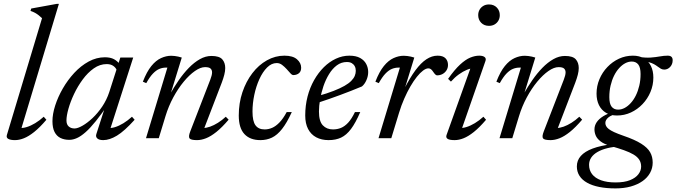

<svg xmlns="http://www.w3.org/2000/svg" viewBox="-20 -730 3572 1014"><path d="M202 -634Q193 -642.5 184.5 -649.2Q176 -656 165.8 -661.8Q155.5 -667.5 141 -672.5L145 -685L279.5 -709.5H291L89.5 -40.5L83.5 -54.5Q100 -52.5 121.2 -59Q142.5 -65.5 165.8 -79.5Q189 -93.5 211 -113.5L225 -97.5Q190 -56.5 160.5 -33Q131 -9.5 106.2 0.2Q81.5 10 59 10Q35.5 10 23.8 3.5Q12 -3 16.5 -17.5Z M489 -22.5 541 -183.5H554Q516.5 -128 486.5 -90.8Q456.5 -53.5 431.8 -31.8Q407 -10 386.2 -0.8Q365.5 8.5 346 8.5Q319 8.5 299 -1.5Q279 -11.5 268 -33.2Q257 -55 257 -90Q257 -127.5 271.5 -172.8Q286 -218 311.8 -262.8Q337.5 -307.5 372.2 -345Q407 -382.5 448.2 -405Q489.5 -427.5 534 -427.5Q563 -427.5 581.8 -417.5Q600.5 -407.5 616 -387L596 -360Q592 -372 578.5 -381.8Q565 -391.5 543.5 -391.5Q507.5 -391.5 475.5 -369Q443.5 -346.5 417 -310.5Q390.5 -274.5 371.2 -233.8Q352 -193 341.5 -155.8Q331 -118.5 331 -94Q331 -72.5 343 -62Q355 -51.5 373.5 -51.5Q390 -51.5 415.5 -66Q441 -80.5 468.5 -106.2Q496 -132 519.8 -167.2Q543.5 -202.5 557 -243.5L615.5 -426H676H683.5L558 -35.5L549.5 -54.5Q566 -52 587.2 -58.5Q608.5 -65 631.8 -79.2Q655 -93.5 677 -113.5L691 -97.5Q637 -37.5 597.8 -13.8Q558.5 10 525 10Q503.5 10 493.8 1Q484 -8 489 -22.5Z M752.5 -291 734.5 -298.5Q755 -351.5 779.2 -381.2Q803.5 -411 830.5 -423.2Q857.5 -435.5 884.5 -435.5Q894 -435.5 903.2 -434.2Q912.5 -433 921.8 -431Q931 -429 940 -426L880 -231H877Q899 -270 924.2 -306.5Q949.5 -343 977.5 -371.8Q1005.5 -400.5 1035.5 -417.5Q1065.5 -434.5 1096.5 -434.5Q1138 -434.5 1153.8 -416.8Q1169.5 -399 1169.5 -370.5Q1169.5 -354.5 1164.5 -335Q1159.5 -315.5 1151 -293L1052 -35.5L1053 -54Q1069.5 -54 1089.5 -61Q1109.5 -68 1131 -81.5Q1152.5 -95 1172.5 -113.5L1187.5 -98Q1152.5 -57 1122.8 -33.2Q1093 -9.5 1068 0.2Q1043 10 1020.5 10Q988 10 981 0.8Q974 -8.5 985 -36.5L1090.5 -309Q1094.5 -319.5 1097.2 -329.5Q1100 -339.5 1100 -348Q1100 -360.5 1092 -368Q1084 -375.5 1063 -375.5Q1039 -375.5 1009.5 -355Q980 -334.5 950.2 -298.5Q920.5 -262.5 895.2 -215.8Q870 -169 854 -116.5L818.5 0H751L864 -373Q862 -373 860.2 -373Q858.5 -373 856.5 -373Q838.5 -373 821.5 -366Q804.5 -359 787.5 -341.2Q770.5 -323.5 752.5 -291Z M1441.5 -397Q1414 -397 1390.5 -373.5Q1367 -350 1349.8 -312Q1332.5 -274 1323 -229Q1313.5 -184 1313.5 -141Q1313.5 -89.5 1329.5 -68Q1345.5 -46.5 1377.5 -46.5Q1398 -46.5 1417.5 -55Q1437 -63.5 1456.2 -83.5Q1475.5 -103.5 1494 -138H1521Q1495 -81 1469.5 -48.8Q1444 -16.5 1416.2 -3.2Q1388.5 10 1355 10Q1300.5 10 1270.8 -22Q1241 -54 1241 -120Q1241 -185.5 1260.2 -242.8Q1279.5 -300 1312.8 -343.5Q1346 -387 1389.8 -411.5Q1433.5 -436 1482 -436Q1526.5 -436 1548.5 -416.8Q1570.5 -397.5 1570.5 -372.5Q1570.5 -353 1559 -343.5Q1547.5 -334 1530 -333.5Q1522.5 -333 1513.5 -343.2Q1504.5 -353.5 1493.5 -365.5Q1482.5 -377.5 1469.8 -387.2Q1457 -397 1441.5 -397Z M1812 -402.5Q1782.5 -402.5 1759 -385Q1735.5 -367.5 1717.8 -338.5Q1700 -309.5 1688.2 -274.8Q1676.5 -240 1670.5 -205Q1664.5 -170 1664.5 -141Q1664.5 -89.5 1685 -68Q1705.5 -46.5 1738.5 -46.5Q1761 -46.5 1780.8 -54.5Q1800.5 -62.5 1818.8 -82.2Q1837 -102 1854.5 -138H1882.5Q1858 -81 1833.8 -48.8Q1809.5 -16.5 1781.2 -3.2Q1753 10 1715.5 10Q1678 10 1650.2 -4.8Q1622.5 -19.5 1607.2 -48.5Q1592 -77.5 1592 -120Q1592 -172.5 1604.2 -220Q1616.5 -267.5 1638.8 -306.8Q1661 -346 1690.2 -375Q1719.5 -404 1754 -420Q1788.5 -436 1825 -436Q1860 -436 1882 -423.8Q1904 -411.5 1914.2 -391.8Q1924.5 -372 1924.5 -349.5Q1924.5 -328 1915.2 -306.8Q1906 -285.5 1891.5 -273.5Q1862.5 -261.5 1833.5 -250Q1804.5 -238.5 1775.2 -227.8Q1746 -217 1716.8 -206.8Q1687.5 -196.5 1658 -187L1659.5 -223Q1707.5 -236.5 1742 -250Q1776.5 -263.5 1799.2 -276.5Q1822 -289.5 1835 -302.8Q1848 -316 1853.5 -329.2Q1859 -342.5 1859 -356Q1859 -370 1853.5 -380.2Q1848 -390.5 1837.8 -396.5Q1827.5 -402.5 1812 -402.5Z M2092 -373Q2090 -373 2088.2 -373Q2086.5 -373 2084.5 -373Q2066.5 -373 2049.5 -366Q2032.5 -359 2015.5 -341.2Q1998.5 -323.5 1980.5 -291L1962.5 -298.5Q1983 -351.5 2007.2 -381.2Q2031.5 -411 2058.5 -423.2Q2085.5 -435.5 2112.5 -435.5Q2122 -435.5 2131.2 -434.2Q2140.5 -433 2149.8 -431Q2159 -429 2168 -426L2116.5 -258.5H2114Q2145 -319.5 2174 -358.8Q2203 -398 2232 -417Q2261 -436 2291 -436Q2319.5 -436 2332.8 -422.2Q2346 -408.5 2346 -387Q2346 -371 2338 -358.5Q2330 -346 2317 -339Q2304 -332 2288.5 -332Q2284.5 -332 2280 -335.8Q2275.5 -339.5 2269 -349Q2262.5 -359 2256.5 -364Q2250.5 -369 2242.5 -369Q2230 -369 2214.2 -357.2Q2198.5 -345.5 2181.5 -324.2Q2164.5 -303 2147.5 -273.8Q2130.5 -244.5 2115 -209.2Q2099.5 -174 2087.5 -134.5L2046.5 0H1979Z M2338.5 -17.5 2468.5 -380.5 2483 -369.5Q2467 -370 2446.2 -361.5Q2425.5 -353 2403.5 -337.2Q2381.5 -321.5 2361.5 -299L2346.5 -313.5Q2381 -362.5 2409.8 -389Q2438.5 -415.5 2463.5 -425.8Q2488.5 -436 2511 -436Q2530 -436 2539.2 -428.8Q2548.5 -421.5 2544 -408.5L2414 -35.5L2405.5 -54.5Q2422 -52.5 2443.2 -59Q2464.5 -65.5 2487.8 -79.5Q2511 -93.5 2533 -113.5L2547 -97.5Q2512 -56.5 2482.5 -33Q2453 -9.5 2428.2 0.2Q2403.5 10 2381 10Q2353.5 10 2343.5 3Q2333.5 -4 2338.5 -17.5ZM2505.5 -650Q2505.5 -666 2512.8 -678.8Q2520 -691.5 2532.8 -699Q2545.5 -706.5 2562.5 -706.5Q2588 -706.5 2603.8 -690.2Q2619.5 -674 2619.5 -650Q2619.5 -634 2612.2 -621.2Q2605 -608.5 2592.2 -601Q2579.5 -593.5 2562.5 -593.5Q2537 -593.5 2521.2 -609.8Q2505.5 -626 2505.5 -650Z M2619.5 -291 2601.5 -298.5Q2622 -351.5 2646.2 -381.2Q2670.5 -411 2697.5 -423.2Q2724.5 -435.5 2751.5 -435.5Q2761 -435.5 2770.2 -434.2Q2779.5 -433 2788.8 -431Q2798 -429 2807 -426L2747 -231H2744Q2766 -270 2791.2 -306.5Q2816.5 -343 2844.5 -371.8Q2872.5 -400.5 2902.5 -417.5Q2932.5 -434.5 2963.5 -434.5Q3005 -434.5 3020.8 -416.8Q3036.5 -399 3036.5 -370.5Q3036.5 -354.5 3031.5 -335Q3026.5 -315.5 3018 -293L2919 -35.5L2920 -54Q2936.5 -54 2956.5 -61Q2976.5 -68 2998 -81.5Q3019.5 -95 3039.5 -113.5L3054.5 -98Q3019.5 -57 2989.8 -33.2Q2960 -9.5 2935 0.2Q2910 10 2887.5 10Q2855 10 2848 0.8Q2841 -8.5 2852 -36.5L2957.5 -309Q2961.5 -319.5 2964.2 -329.5Q2967 -339.5 2967 -348Q2967 -360.5 2959 -368Q2951 -375.5 2930 -375.5Q2906 -375.5 2876.5 -355Q2847 -334.5 2817.2 -298.5Q2787.5 -262.5 2762.2 -215.8Q2737 -169 2721 -116.5L2685.5 0H2618L2731 -373Q2729 -373 2727.2 -373Q2725.5 -373 2723.5 -373Q2705.5 -373 2688.5 -366Q2671.5 -359 2654.5 -341.2Q2637.5 -323.5 2619.5 -291Z M3488.5 -362.5Q3478 -362.5 3470.2 -367Q3462.5 -371.5 3454 -378Q3445.5 -384.5 3434 -391Q3422.5 -397.5 3405.2 -402Q3388 -406.5 3362 -406.5L3350.5 -430Q3389 -424 3416.2 -426Q3443.5 -428 3464.8 -432Q3486 -436 3506.5 -436Q3519.5 -436 3526 -430Q3532.5 -424 3532.5 -412Q3532.5 -400.5 3528.8 -391.5Q3525 -382.5 3518.8 -376Q3512.5 -369.5 3504.8 -366Q3497 -362.5 3488.5 -362.5ZM3244.5 -151Q3262 -151 3279 -160Q3296 -169 3311.2 -185.8Q3326.5 -202.5 3338 -225.8Q3349.5 -249 3356.2 -277.5Q3363 -306 3363 -339Q3363 -374 3350.8 -389.5Q3338.5 -405 3316.5 -405Q3299 -405 3282 -396Q3265 -387 3249.8 -370.2Q3234.5 -353.5 3223 -330.2Q3211.5 -307 3204.8 -278.5Q3198 -250 3198 -217Q3198 -182 3210.2 -166.5Q3222.5 -151 3244.5 -151ZM3322.5 -436Q3357 -436 3381 -421.5Q3405 -407 3417.8 -381.2Q3430.5 -355.5 3430.5 -320.5Q3430.5 -280.5 3415.2 -244.2Q3400 -208 3373.2 -180Q3346.5 -152 3312 -136Q3277.5 -120 3238.5 -120Q3204 -120 3180 -134.5Q3156 -149 3143.2 -175Q3130.5 -201 3130.5 -235.5Q3130.5 -275.5 3145.8 -311.8Q3161 -348 3187.8 -376Q3214.5 -404 3249 -420Q3283.5 -436 3322.5 -436ZM3230.5 265Q3183 265 3145.2 257.5Q3107.5 250 3081 235.2Q3054.5 220.5 3040.5 198.8Q3026.5 177 3026.5 149Q3026.5 117 3047.5 93.5Q3068.5 70 3109.8 54.5Q3151 39 3212.5 31.5H3255V43.5Q3218 45 3187.8 52.5Q3157.5 60 3135.8 72.5Q3114 85 3102.5 102.2Q3091 119.5 3091 140.5Q3091 169 3107 189.8Q3123 210.5 3154.2 222Q3185.5 233.5 3231 233.5Q3277.5 233.5 3307.2 221.5Q3337 209.5 3351.5 190.2Q3366 171 3366 149.5Q3366 129 3356 113.5Q3346 98 3325.8 86Q3305.5 74 3275.2 63.2Q3245 52.5 3205 41Q3170 31 3151.5 16.5Q3133 2 3126.2 -14.2Q3119.5 -30.5 3119.5 -46.5Q3119.5 -67 3131.2 -84.5Q3143 -102 3165.5 -116Q3188 -130 3219 -139L3241 -128.5Q3209.5 -123.5 3193.2 -110Q3177 -96.5 3177 -80.5Q3177 -72.5 3180.8 -64.8Q3184.5 -57 3194.5 -49Q3204.5 -41 3223.5 -32.2Q3242.5 -23.5 3272.5 -13Q3332.5 7.5 3366.2 28.8Q3400 50 3413.5 74Q3427 98 3427 128.5Q3427 158 3413.2 183Q3399.5 208 3373.8 226.2Q3348 244.5 3311.8 254.8Q3275.5 265 3230.5 265Z"/></svg>

Font: Newsreader 18pt
Style: Italic
Weight: 400
Italic angle: -17°
Version: Version 1.003